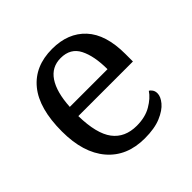

<svg xmlns="http://www.w3.org/2000/svg" viewBox="-147 -682 828 828"><g transform="rotate(-45 267.5 -268.0)"><path d="M287 10Q178 10 116.5 -62Q55 -134 55 -264Q55 -404 113 -475Q171 -546 277 -546Q374 -546 429.5 -486Q485 -426 485 -307V-261H152Q154 -152 191.5 -102.5Q229 -53 301 -53Q353 -53 389.5 -74.5Q426 -96 444 -123Q451 -120 457 -111Q463 -102 463 -89Q463 -69 444 -46Q425 -23 386 -6.5Q347 10 287 10ZM384 -315Q384 -395 359.5 -443.5Q335 -492 275 -492Q220 -492 189.5 -446.5Q159 -401 154 -315Z"/></g></svg>

Font: Noto Serif Grantha
Style: Regular
Weight: 400
Designer: Monotype Design Team
Foundry: Monotype Imaging Inc.
Version: Version 2.004; ttfautohint (v1.8.4.7-5d5b)